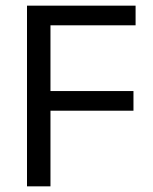

<svg xmlns="http://www.w3.org/2000/svg" viewBox="-20 -659 540 679"><path d="M158.5 0H75.5V-639H158.5ZM452 -267.5H122.5V-337H452ZM459.5 -569.5H99.5V-639H459.5Z"/></svg>

Font: Anek Kannada Medium
Style: Regular
Weight: 400
Version: Version 1.003